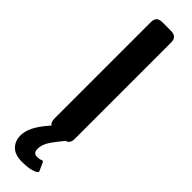

<svg xmlns="http://www.w3.org/2000/svg" viewBox="-304 -666 855 855"><g transform="rotate(45 123.5 -239.0)"><path d="M192 -643V-36Q192 -7 168 -1Q168 1 165 4Q130 46 118 68Q106 90 106 112Q106 139 130 139Q144 139 152 135Q158 133 159 133Q163 133 166 140L181 173Q183 177 183 179Q183 185 171 190Q147 202 97 202Q54 202 32 180Q10 158 10 124Q10 96 24.5 67Q39 38 71 1Q77 -5 77 -5Q64 -14 64 -36V-643Q64 -662 72.5 -671Q81 -680 101 -680H154Q174 -680 183 -671Q192 -662 192 -643Z"/></g></svg>

Font: Mitr
Style: Regular
Weight: 400
Designer: Thanarat Vachiruckul
Foundry: Cadson Demak
Version: Version 1.002